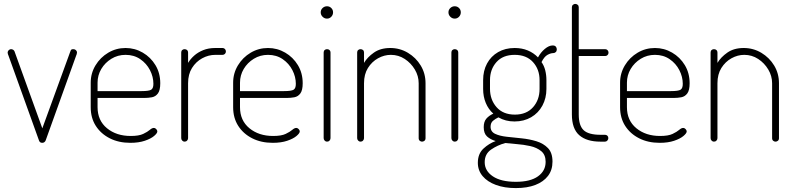

<svg xmlns="http://www.w3.org/2000/svg" viewBox="-20 -723 4060 980"><path d="M196 6Q189 6 185 3Q181 0 179 -6L23 -440Q22 -442 20.5 -446.5Q19 -451 19 -454Q19 -459 21.5 -463Q24 -467 28 -469.5Q32 -472 37 -472Q42 -472 47 -469Q52 -466 54 -461L196 -68L337 -455Q339 -461 341.5 -466.5Q344 -472 354 -472Q359 -472 363 -470Q367 -468 370 -464Q373 -460 373 -455Q373 -451 371.5 -446.5Q370 -442 369 -440L213 -6Q211 -1 206.5 2.5Q202 6 196 6Z M645 6Q586 6 540.5 -17Q495 -40 469 -80.5Q443 -121 443 -176V-301Q443 -349 467.5 -389.5Q492 -430 532.5 -454Q573 -478 621 -478Q668 -478 708.5 -454.5Q749 -431 773.5 -390.5Q798 -350 798 -298Q798 -262 786 -246Q774 -230 755.5 -226.5Q737 -223 715 -223H478V-176Q478 -108 526 -68.5Q574 -29 647 -29Q689 -29 711 -39.5Q733 -50 744.5 -60Q756 -70 765 -70Q770 -70 774 -67Q778 -64 780.5 -60Q783 -56 783 -52Q783 -43 766.5 -29Q750 -15 719 -4.5Q688 6 645 6ZM478 -258H703Q740 -258 751.5 -265Q763 -272 763 -295Q763 -331 745.5 -365Q728 -399 696 -421Q664 -443 621 -443Q581 -443 548.5 -423Q516 -403 497 -371Q478 -339 478 -301Z M922 0Q915 0 910 -5.5Q905 -11 905 -18V-455Q905 -463 910 -467.5Q915 -472 922 -472Q930 -472 935 -467.5Q940 -463 940 -455V-402Q952 -422 971 -439Q990 -456 1017 -467Q1044 -478 1079 -478H1116Q1123 -478 1128 -473Q1133 -468 1133 -460Q1133 -453 1128 -448Q1123 -443 1116 -443H1079Q1044 -443 1012 -425.5Q980 -408 960 -376Q940 -344 940 -298V-18Q940 -11 935 -5.5Q930 0 922 0Z M1372 6Q1313 6 1267.5 -17Q1222 -40 1196 -80.5Q1170 -121 1170 -176V-301Q1170 -349 1194.5 -389.5Q1219 -430 1259.5 -454Q1300 -478 1348 -478Q1395 -478 1435.5 -454.5Q1476 -431 1500.5 -390.5Q1525 -350 1525 -298Q1525 -262 1513 -246Q1501 -230 1482.5 -226.5Q1464 -223 1442 -223H1205V-176Q1205 -108 1253 -68.5Q1301 -29 1374 -29Q1416 -29 1438 -39.5Q1460 -50 1471.5 -60Q1483 -70 1492 -70Q1497 -70 1501 -67Q1505 -64 1507.5 -60Q1510 -56 1510 -52Q1510 -43 1493.5 -29Q1477 -15 1446 -4.5Q1415 6 1372 6ZM1205 -258H1430Q1467 -258 1478.5 -265Q1490 -272 1490 -295Q1490 -331 1472.5 -365Q1455 -399 1423 -421Q1391 -443 1348 -443Q1308 -443 1275.5 -423Q1243 -403 1224 -371Q1205 -339 1205 -301Z M1649 0Q1642 0 1637 -5.5Q1632 -11 1632 -18V-455Q1632 -463 1637 -467.5Q1642 -472 1649 -472Q1657 -472 1662 -467.5Q1667 -463 1667 -455V-18Q1667 -11 1662 -5.5Q1657 0 1649 0ZM1649 -628Q1636 -628 1626.5 -637.5Q1617 -647 1617 -660Q1617 -673 1626.5 -682Q1636 -691 1649 -691Q1662 -691 1671 -682Q1680 -673 1680 -660Q1680 -647 1671 -637.5Q1662 -628 1649 -628Z M1820 0Q1813 0 1808 -5.5Q1803 -11 1803 -18V-455Q1803 -463 1808 -467.5Q1813 -472 1820 -472Q1828 -472 1833 -467.5Q1838 -463 1838 -455V-402Q1855 -431 1888.5 -454.5Q1922 -478 1972 -478Q2021 -478 2062 -453.5Q2103 -429 2127.5 -388.5Q2152 -348 2152 -298V-18Q2152 -9 2146.5 -4.5Q2141 0 2134 0Q2128 0 2122.5 -4.5Q2117 -9 2117 -18V-298Q2117 -335 2097.5 -368Q2078 -401 2046 -422Q2014 -443 1975 -443Q1941 -443 1909.5 -425.5Q1878 -408 1858 -376Q1838 -344 1838 -298V-18Q1838 -11 1833 -5.5Q1828 0 1820 0Z M2301 0Q2294 0 2289 -5.5Q2284 -11 2284 -18V-455Q2284 -463 2289 -467.5Q2294 -472 2301 -472Q2309 -472 2314 -467.5Q2319 -463 2319 -455V-18Q2319 -11 2314 -5.5Q2309 0 2301 0ZM2301 -628Q2288 -628 2278.5 -637.5Q2269 -647 2269 -660Q2269 -673 2278.5 -682Q2288 -691 2301 -691Q2314 -691 2323 -682Q2332 -673 2332 -660Q2332 -647 2323 -637.5Q2314 -628 2301 -628Z M2613 237Q2555 237 2511.5 221Q2468 205 2443.5 176Q2419 147 2419 108Q2419 62 2447.5 35.5Q2476 9 2510 -3Q2483 -11 2466 -26.5Q2449 -42 2449 -74Q2449 -102 2462.5 -117.5Q2476 -133 2498 -143Q2473 -165 2459.5 -197.5Q2446 -230 2446 -269V-314Q2446 -362 2466 -399Q2486 -436 2522.5 -457Q2559 -478 2607 -478Q2644 -478 2674 -465.5Q2704 -453 2726 -430Q2740 -456 2761 -473.5Q2782 -491 2801 -491Q2812 -491 2817 -485Q2822 -479 2822 -471Q2822 -462 2816.5 -457Q2811 -452 2804 -452Q2791 -452 2774.5 -443Q2758 -434 2744 -406Q2757 -388 2763 -364Q2769 -340 2769 -314V-269Q2769 -222 2748.5 -184Q2728 -146 2691 -124.5Q2654 -103 2606 -103Q2560 -103 2524 -124Q2509 -117 2496.5 -106.5Q2484 -96 2484 -76Q2484 -51 2507 -40Q2530 -29 2566 -25Q2602 -21 2642 -17Q2682 -13 2718 -2Q2754 9 2777 33Q2800 57 2800 102Q2800 145 2777 175Q2754 205 2712.5 221Q2671 237 2613 237ZM2613 205Q2687 205 2726 177Q2765 149 2765 103Q2765 67 2742.5 48.5Q2720 30 2686 22.5Q2652 15 2617.5 12.5Q2583 10 2559 7Q2519 18 2486.5 40.5Q2454 63 2454 105Q2454 149 2495.5 177Q2537 205 2613 205ZM2608 -138Q2667 -138 2700.5 -175.5Q2734 -213 2734 -269V-314Q2734 -369 2700.5 -406Q2667 -443 2607 -443Q2547 -443 2514 -406Q2481 -369 2481 -314V-270Q2481 -214 2514.5 -176Q2548 -138 2608 -138Z M3045 0Q2974 0 2936.5 -33Q2899 -66 2899 -139V-686Q2899 -694 2904.5 -698.5Q2910 -703 2916 -703Q2923 -703 2928.5 -698.5Q2934 -694 2934 -686V-472H3069Q3076 -472 3081 -467Q3086 -462 3086 -454Q3086 -447 3081 -442Q3076 -437 3069 -437H2934V-139Q2934 -82 2959 -58.5Q2984 -35 3045 -35H3068Q3075 -35 3080 -30.5Q3085 -26 3085 -18Q3085 -11 3080 -5.5Q3075 0 3068 0Z M3347 6Q3288 6 3242.5 -17Q3197 -40 3171 -80.5Q3145 -121 3145 -176V-301Q3145 -349 3169.5 -389.5Q3194 -430 3234.5 -454Q3275 -478 3323 -478Q3370 -478 3410.5 -454.5Q3451 -431 3475.5 -390.5Q3500 -350 3500 -298Q3500 -262 3488 -246Q3476 -230 3457.5 -226.5Q3439 -223 3417 -223H3180V-176Q3180 -108 3228 -68.5Q3276 -29 3349 -29Q3391 -29 3413 -39.5Q3435 -50 3446.5 -60Q3458 -70 3467 -70Q3472 -70 3476 -67Q3480 -64 3482.5 -60Q3485 -56 3485 -52Q3485 -43 3468.5 -29Q3452 -15 3421 -4.5Q3390 6 3347 6ZM3180 -258H3405Q3442 -258 3453.5 -265Q3465 -272 3465 -295Q3465 -331 3447.5 -365Q3430 -399 3398 -421Q3366 -443 3323 -443Q3283 -443 3250.5 -423Q3218 -403 3199 -371Q3180 -339 3180 -301Z M3624 0Q3617 0 3612 -5.5Q3607 -11 3607 -18V-455Q3607 -463 3612 -467.5Q3617 -472 3624 -472Q3632 -472 3637 -467.5Q3642 -463 3642 -455V-402Q3659 -431 3692.5 -454.5Q3726 -478 3776 -478Q3825 -478 3866 -453.5Q3907 -429 3931.5 -388.5Q3956 -348 3956 -298V-18Q3956 -9 3950.5 -4.5Q3945 0 3938 0Q3932 0 3926.5 -4.5Q3921 -9 3921 -18V-298Q3921 -335 3901.5 -368Q3882 -401 3850 -422Q3818 -443 3779 -443Q3745 -443 3713.5 -425.5Q3682 -408 3662 -376Q3642 -344 3642 -298V-18Q3642 -11 3637 -5.5Q3632 0 3624 0Z"/></svg>

Font: Dosis ExtraLight ExtraLight
Style: Regular
Weight: 250
Version: Version 3.001; ttfautohint (v1.8.2)